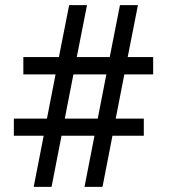

<svg xmlns="http://www.w3.org/2000/svg" viewBox="-20 -731 663 751"><path d="M349.6 -200.2H220.7L181.6 0H111.8L150.9 -200.2H34.2V-267.1H163.6L197.3 -439.9H71.3V-507.8H210.4L250.5 -710.9H320.3L280.3 -507.8H409.2L449.2 -710.9H519.5L479.5 -507.8H579.1V-439.9H466.3L432.6 -267.1H542.5V-200.2H419.9L380.9 0H310.5ZM233.4 -267.1H362.3L396 -439.9H267.1Z"/></svg>

Font: Nahid FD
Style: FD
Weight: 400
Foundry: DejaVu fonts team - Redesigned by Saber Rastikerdar
Version: Version 0.3.0